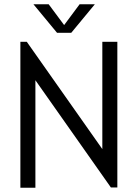

<svg xmlns="http://www.w3.org/2000/svg" viewBox="-20 -875 642 895"><path d="M75 -680H105L457 -180V-680H527V-1H497L145 -501V0H75ZM136 -855H207L288 -746H270L351 -855H422L312 -722H246Z"/></svg>

Font: Teachers[wght]
Style: Regular
Weight: 400
Designer: Alfredo Marco Pradil & Chank Diesel
Version: Version 1.000;Glyphs 3.1.2 (3151)